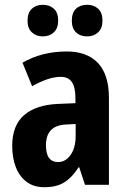

<svg xmlns="http://www.w3.org/2000/svg" viewBox="-20 -772 531 802"><path d="M259 -557Q344 -557 389.5 -508.5Q435 -460 435 -363V0H335L311 -73H308Q290 -45 270 -26.5Q250 -8 225 1Q200 10 165 10Q121 10 91 -12.5Q61 -35 46 -74Q31 -113 31 -162Q31 -248 80.5 -291Q130 -334 223 -338L295 -341V-363Q295 -408 280 -429.5Q265 -451 234 -451Q208 -451 178 -441Q148 -431 114 -412L74 -510Q113 -533 159.5 -545Q206 -557 259 -557ZM257 -252Q213 -250 192.5 -228Q172 -206 172 -166Q172 -129 185 -112Q198 -95 222 -95Q254 -95 275 -125Q296 -155 296 -205V-254ZM95 -685Q95 -719 113 -735.5Q131 -752 159 -752Q187 -752 205 -735.5Q223 -719 223 -686Q223 -654 205 -637Q187 -620 159 -620Q131 -620 113 -637Q95 -654 95 -685ZM280 -685Q280 -719 297.5 -735.5Q315 -752 344 -752Q372 -752 390 -735.5Q408 -719 408 -686Q408 -654 390 -637Q372 -620 344 -620Q315 -620 297.5 -637Q280 -654 280 -685Z"/></svg>

Font: Noto Sans Display Condensed
Style: Bold
Weight: 700
Width: 3
Designer: Monotype Design Team
Foundry: Monotype Imaging Inc.
Version: Version 2.003